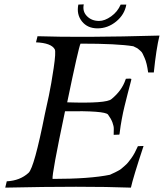

<svg xmlns="http://www.w3.org/2000/svg" viewBox="-20 -861 759 880"><path d="M711 -698Q696 -637 685 -529H659Q656 -551 652 -567.5Q648 -584 642.5 -596Q637 -608 633.5 -615.5Q630 -623 622.5 -629Q615 -635 612.5 -637.5Q610 -640 601 -644Q592 -648 591 -649Q519 -661 349 -661Q340 -643 288 -392Q469 -386 491 -407Q538 -445 555 -495Q556 -498 557 -500Q578 -502 582 -499Q583 -499 578.5 -482.5Q574 -466 565.5 -433Q557 -400 551 -375Q544 -347 538 -314Q532 -281 530 -263Q528 -245 527 -244L501 -243Q501 -257 501.5 -269.5Q502 -282 495.5 -299.5Q489 -317 475 -336Q461 -354 278 -351Q217 -61 221 -41Q392 -41 484 -60Q485 -61 494.5 -65Q504 -69 507.5 -71Q511 -73 521 -78Q531 -83 536.5 -88Q542 -93 551 -100.5Q560 -108 567 -116.5Q574 -125 582 -136Q590 -147 597.5 -161Q605 -175 612 -191L638 -192Q590 -47 580 -1Q365 -9 4 -1L11 -30Q72 -33 111 -69Q137 -93 186 -340Q193 -370 204 -422.5Q215 -475 226 -549Q237 -623 231 -635Q215 -664 145 -667L152 -695Q357 -688 711 -698ZM339 -840 364 -841Q357 -809 378.5 -787Q400 -765 434 -765Q460 -765 489.5 -786Q519 -807 533 -840H559Q551 -794 512.5 -762.5Q474 -731 427 -731Q381 -731 355.5 -763Q330 -795 339 -840Z"/></svg>

Font: GFS Artemisia
Style: Italic
Weight: 400
Italic angle: -12°
Designer: Takis Katsoulidis and George D. Matthiopoulos
Foundry: George Matthiopoulos and Takis Katsoulidis
Version: Version 1.0